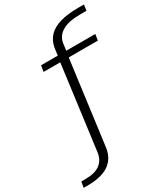

<svg xmlns="http://www.w3.org/2000/svg" viewBox="-341 -893 1050 1203"><g transform="rotate(-30 184.0 -291.0)"><path d="M-104 206.5H-73.5Q-9.5 206.5 36.5 190.5Q82.5 174.5 109.5 141.5Q136.5 108.5 143.5 58L223.5 -548H434L441 -592H231L238 -645.5Q246.5 -693 291.5 -719.2Q336.5 -745.5 421.5 -745.5H465.5L472 -787.5H429Q354 -787.5 300.8 -772.5Q247.5 -757.5 216.8 -726.2Q186 -695 177 -647L169.5 -592H48.5L41.5 -548H162L82.5 57Q75.5 109.5 39 137Q2.5 164.5 -66.5 164.5H-97Z"/></g></svg>

Font: Anybody Light
Style: Regular
Weight: 300
Designer: Tyler Finck
Foundry: Etcetera Type Company
Version: Version 1.111; ttfautohint (v1.8.4)